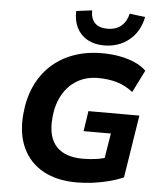

<svg xmlns="http://www.w3.org/2000/svg" viewBox="-62 -1002 897 1066"><g transform="rotate(5 386.5 -468.5)"><path d="M405 11Q296 11 219.5 -30.5Q143 -72 105.5 -150.5Q68 -229 77 -338Q84 -425 115 -494.5Q146 -564 199 -613.5Q252 -663 324 -689.5Q396 -716 485 -716Q538 -716 585 -707Q632 -698 669.5 -681Q707 -664 731 -640L669 -516Q627 -549 579 -563Q531 -577 475 -577Q408 -577 357.5 -547Q307 -517 276.5 -462.5Q246 -408 240 -333Q231 -228 279.5 -175.5Q328 -123 428 -123Q471 -123 508 -129Q545 -135 579 -148L540 -85L571 -276H419L436 -389H720L665 -40Q629 -24 585 -12.5Q541 -1 495 5Q449 11 405 11ZM490 -760Q436 -760 397 -782Q358 -804 338 -844Q318 -884 320 -937L408 -948Q407 -904 430 -879Q453 -854 501 -854Q549 -854 578.5 -879.5Q608 -905 617 -948L704 -937Q688 -855 630 -807.5Q572 -760 490 -760Z"/></g></svg>

Font: Nunito Sans 9pt ExtraBold
Style: Italic
Weight: 800
Italic angle: -9°
Version: Version 3.101;gftools[0.9.27]